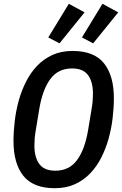

<svg xmlns="http://www.w3.org/2000/svg" viewBox="-20 -978 642 1010"><path d="M293 -750 234 -781 342 -958 425 -913ZM470 -750 411 -781 519 -958 602 -913ZM268 12Q155 12 103 -53Q51 -118 51 -236Q51 -286 57.5 -341Q64 -396 78.5 -448.5Q93 -501 117 -548.5Q141 -596 175.5 -632Q210 -668 256 -689Q302 -710 362 -710Q475 -710 527 -645Q579 -580 579 -462Q579 -411 572.5 -356.5Q566 -302 551.5 -249.5Q537 -197 513 -149.5Q489 -102 454.5 -66Q420 -30 374 -9Q328 12 268 12ZM271 -80Q344 -80 385 -135.5Q426 -191 443 -291L462 -406Q466 -429 467.5 -448Q469 -467 469 -485Q469 -548 443 -583Q417 -618 359 -618Q286 -618 245 -562.5Q204 -507 187 -407L168 -292Q164 -269 162.5 -250Q161 -231 161 -213Q161 -150 187 -115Q213 -80 271 -80Z"/></svg>

Font: IBM Plex Mono Medium
Style: Italic
Weight: 500
Italic angle: -9°
Monospace: yes
Designer: Mike Abbink, Paul van der Laan, Pieter van Rosmalen
Foundry: Bold Monday
Version: Version 2.3